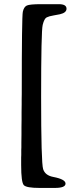

<svg xmlns="http://www.w3.org/2000/svg" viewBox="-20 -758 377 930"><path d="M179.2 -737.8H265.1Q302.2 -737.8 302.2 -715.8Q302.2 -696.3 270.5 -689Q262.2 -687 240 -683.3Q217.8 -679.7 206.1 -673.8Q194.3 -668 186.8 -637.5Q179.2 -606.9 179.2 -288.1Q179.2 30.8 189 61.3Q198.7 91.8 238.3 99.1Q297.4 110.4 297.4 131.3Q297.4 152.3 245.6 152.3H171.9Q108.4 152.3 95.5 138.9Q82.5 125.5 82.5 41.5V4.9L83 -7.3Q83 -19.5 83 -31.7L83.5 -43.9V-67.9L84 -105V-141.6L84.5 -178.7Q84.5 -197.3 84.5 -215.8L85 -252.4V-277.3L85.4 -301.8Q85.4 -677.7 90.6 -701.2Q95.7 -724.6 109.9 -731.2Q124 -737.8 179.2 -737.8Z"/></svg>

Font: Averia Serif Libre
Style: Regular
Weight: 400
Version: Version 1.002